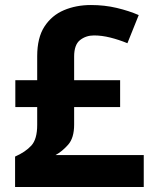

<svg xmlns="http://www.w3.org/2000/svg" viewBox="-20 -744 612 764"><path d="M342 -724Q396 -724 444.5 -712.5Q493 -701 532 -684L487 -572Q453 -586 419 -594.5Q385 -603 354 -603Q322 -603 298.5 -584.5Q275 -566 275 -519V-425H458V-318H275V-248Q275 -195 251 -168Q227 -141 201 -127H552V0H40V-121Q81 -139 104.5 -164.5Q128 -190 128 -247V-318H41V-425H128V-520Q128 -594 157 -638.5Q186 -683 234.5 -703.5Q283 -724 342 -724Z"/></svg>

Font: Noto Sans Duployan
Style: Bold
Weight: 700
Designer: David Corbett
Foundry: David Corbett
Version: Version 3.001